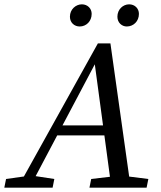

<svg xmlns="http://www.w3.org/2000/svg" viewBox="-49 -871 745 891"><path d="M-29 0H195.1L203.1 -40.4L104.3 -55.4H86L-20.9 -40.4L-29 0ZM33 0H88.1L402.7 -594.8L388.1 -593.8L468.1 0H557.7L463.4 -669.7H405.3L33 0ZM194.6 -242.8H480.8L493.4 -289.1H208.8L194.6 -242.8ZM366.1 0H631.3L639.4 -40.4L520 -55.4H501.7L374.2 -40.4L366.1 0ZM320.9 -748.1C351.1 -748.1 376.4 -772.2 376.4 -806.6C376.4 -831.8 357.2 -850.9 330.9 -850.9C302.8 -850.9 275.5 -827.8 275.5 -793.5C275.5 -765.2 296.7 -748.1 320.9 -748.1ZM539.3 -748.1C570.4 -748.1 595.7 -772.2 595.7 -806.6C595.7 -831.8 576.5 -850.9 550.3 -850.9C522.1 -850.9 495.8 -827.8 495.8 -793.5C495.8 -765.2 517.1 -748.1 539.3 -748.1Z"/></svg>

Font: Source Serif Variable
Style: Italic
Weight: 389
Italic angle: -12°
Designer: Frank Grießhammer
Foundry: Adobe Systems Incorporated
Version: Version 3.001;hotconv 1.0.111;makeotfexe 2.5.65597